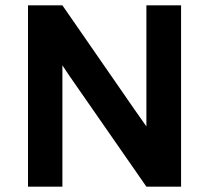

<svg xmlns="http://www.w3.org/2000/svg" viewBox="-20 -700 784 720"><path d="M214 0V-455L240 -416L529 0H659V-680H529V-226L486 -287L214 -680H85V0Z"/></svg>

Font: Catamaran
Style: Bold
Weight: 700
Designer: Pria Ravichandran
Version: Version 2.000